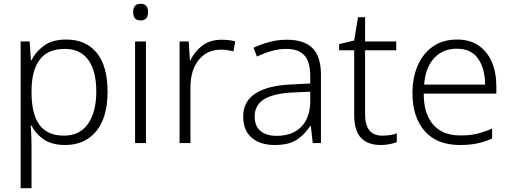

<svg xmlns="http://www.w3.org/2000/svg" viewBox="-20 -749 2674 1005"><path d="M327 -542Q429 -542 486 -473Q543 -404 543 -269Q543 -134 483.5 -62Q424 10 321 10Q251 10 208 -20Q165 -50 145 -92H141Q143 -67 144 -37.5Q145 -8 145 17V236H88V-532H135L142 -433H145Q165 -476 209 -509Q253 -542 327 -542ZM319 -493Q230 -493 188 -437Q146 -381 145 -276V-266Q145 -152 186.5 -95.5Q228 -39 315 -39Q397 -39 440.5 -100.5Q484 -162 484 -270Q484 -377 442.5 -435Q401 -493 319 -493Z M716 -729Q755 -729 755 -686Q755 -642 716 -642Q677 -642 677 -686Q677 -729 716 -729ZM744 -532V0H687V-532Z M1139 -541Q1178 -541 1211 -533L1202 -480Q1170 -489 1136 -489Q1063 -489 1020 -435Q977 -381 977 -292V0H920V-532H968L974 -433H977Q997 -478 1038 -509.5Q1079 -541 1139 -541Z M1482 -541Q1572 -541 1616 -497Q1660 -453 1660 -358V0H1617L1607 -90H1604Q1575 -45 1533.5 -17.5Q1492 10 1418 10Q1341 10 1297 -28.5Q1253 -67 1253 -139Q1253 -219 1318 -260.5Q1383 -302 1507 -307L1604 -312V-349Q1604 -427 1572.5 -460Q1541 -493 1480 -493Q1439 -493 1401 -482Q1363 -471 1325 -453L1307 -499Q1345 -517 1389.5 -529Q1434 -541 1482 -541ZM1514 -265Q1412 -260 1362.5 -229.5Q1313 -199 1313 -139Q1313 -89 1343.5 -63.5Q1374 -38 1428 -38Q1511 -38 1557 -85.5Q1603 -133 1604 -217V-269Z M1980 -39Q2002 -39 2022 -42Q2042 -45 2057 -51V-5Q2042 1 2020 5.5Q1998 10 1973 10Q1906 10 1870 -27Q1834 -64 1834 -148V-486H1755V-518L1834 -537L1854 -659H1891V-532H2054V-486H1891V-151Q1891 -39 1980 -39Z M2372 -542Q2440 -542 2485.5 -510.5Q2531 -479 2554.5 -424Q2578 -369 2578 -298V-259H2198Q2198 -153 2247.5 -96.5Q2297 -40 2389 -40Q2438 -40 2475 -48.5Q2512 -57 2556 -76V-24Q2516 -6 2477 2Q2438 10 2387 10Q2267 10 2203 -63Q2139 -136 2139 -262Q2139 -343 2166.5 -406Q2194 -469 2246 -505.5Q2298 -542 2372 -542ZM2371 -494Q2298 -494 2252.5 -445Q2207 -396 2200 -306H2519Q2519 -390 2482.5 -442Q2446 -494 2371 -494Z"/></svg>

Font: Noto Sans Lao Looped Light
Style: Regular
Weight: 300
Designer: Mark Frömberg, Ben Mitchell
Foundry: The Fontpad Ltd
Version: Version 1.002; ttfautohint (v1.8.4.7-5d5b)